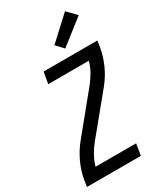

<svg xmlns="http://www.w3.org/2000/svg" viewBox="-240 -1073 983 1160"><g transform="rotate(-30 251.5 -493.0)"><path d="M6 0 13 -46Q23 -103 48.5 -158.5Q74 -214 113 -262L220 -393L327 -524Q351 -554 369.5 -587Q388 -620 397 -655H114L128 -735H503L496 -689Q486 -632 461 -576.5Q436 -521 397 -473L182 -211Q158 -181 140 -148Q122 -115 112 -80H395L382 0ZM311 -790 264 -840 422 -986 482 -924Z"/></g></svg>

Font: Iosevka Curly Medium Oblique
Style: Regular
Weight: 500
Italic angle: -9°
Monospace: yes
Designer: Belleve Invis
Foundry: Belleve Invis
Version: Version 11.1.0; ttfautohint (v1.8.3)